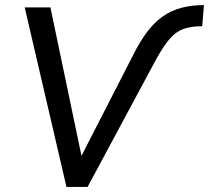

<svg xmlns="http://www.w3.org/2000/svg" viewBox="-20 -734 821 754"><path d="M241 0 77 -705H178L300 -122L506 -524Q532 -575 559.5 -611Q587 -647 620 -670Q653 -693 693 -703.5Q733 -714 781 -714L774 -631Q731 -631 701 -620.5Q671 -610 646 -581Q621 -552 591 -497L324 0Z"/></svg>

Font: Nunito Sans 7pt SemiCondensed Medium
Style: Italic
Weight: 500
Width: 4
Italic angle: -9°
Designer: Vernon Adams
Foundry: Vernon Adams
Version: Version 3.101;gftools[0.9.27]